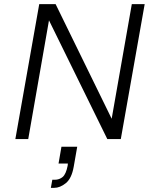

<svg xmlns="http://www.w3.org/2000/svg" viewBox="-20 -670 717 925"><path d="M615 -650H677L562 0H497L216 -572L116 0H54L169 -650H248L518 -98ZM276 37H352L335 134Q325 190 297 212.5Q269 235 241 235H225L232 196H244Q266 196 282 182.5Q298 169 306 128L307 118H262Z"/></svg>

Font: Overused Grotesk Book
Style: Italic
Weight: 350
Italic angle: -10°
Version: Version 0.003